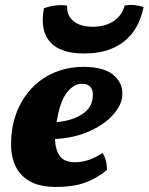

<svg xmlns="http://www.w3.org/2000/svg" viewBox="-20 -732 589 761"><path d="M203 9Q141 9 103 -11Q65 -31 46 -65Q27 -99 24.5 -142Q22 -185 30 -231Q45 -304 84.5 -357Q124 -410 182.5 -438.5Q241 -467 312 -467Q396 -467 434.5 -430.5Q473 -394 463 -341Q456 -305 421 -269.5Q386 -234 329 -209.5Q272 -185 198 -181Q199 -140 216.5 -114.5Q234 -89 277 -89Q307 -89 335.5 -99.5Q364 -110 386 -126Q404 -99 404 -58Q362 -24 315.5 -7.5Q269 9 203 9ZM207 -263Q206 -255 204 -248Q262 -253 300.5 -276Q339 -299 346 -336Q352 -366 341.5 -383Q331 -400 304 -400Q274 -400 247 -367.5Q220 -335 207 -263ZM314 -520Q219 -520 178.5 -565.5Q138 -611 154 -699Q199 -716 246 -710Q244 -671 271 -648.5Q298 -626 348 -626Q397 -626 430.5 -648.5Q464 -671 474 -710Q496 -714 515.5 -711.5Q535 -709 549 -704Q531 -614 471 -567Q411 -520 314 -520Z"/></svg>

Font: Vollkorn ExtraBold
Style: Italic
Weight: 800
Italic angle: -11°
Designer: Friedrich Althausen
Foundry: Friedrich Althausen
Version: Version 5.000; ttfautohint (v1.8.3)